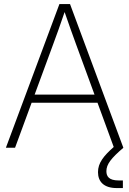

<svg xmlns="http://www.w3.org/2000/svg" viewBox="-20 -748 654 972"><path d="M9.8 0H56.2L140.1 -228H473.6L555.7 -3.9C503.9 42 476.1 77.1 476.1 123.5C476.1 171.4 505.4 204.1 571.3 204.1H602.1V165.5H580.6C531.7 165.5 518.6 145 518.6 118.7C518.6 83.5 542.5 53.2 604.5 0L334.5 -727.5H280.8ZM155.3 -269 248.5 -522C266.6 -570.8 285.2 -622.1 307.1 -687C329.6 -622.1 347.7 -570.8 365.7 -522L458.5 -269Z"/></svg>

Font: Raveo Display Display ExLight
Style: Regular
Weight: 200
Designer: Jakub Foglar, Rasmus Andersson (Inter)
Foundry: Jakubfoglar.com
Version: Version 1.100;Glyphs 3.2.3 (3260)